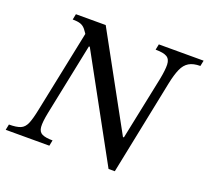

<svg xmlns="http://www.w3.org/2000/svg" viewBox="-136 -800 1034 951"><g transform="rotate(20 381.0 -324.5)"><path d="M557 8H524L222 -543L199 -561Q184 -588 172 -602.5Q160 -617 144.5 -622Q129 -627 104 -627L110 -657H267L537 -165H542L611 -498Q621 -549 620 -577Q619 -605 601 -616Q583 -627 541 -627L547 -657H783L777 -627Q740 -627 717.5 -613.5Q695 -600 682 -570.5Q669 -541 659 -493ZM209 0H-21L-15 -30Q24 -30 45 -38.5Q66 -47 77 -73Q88 -99 98 -149L191 -600L261 -529H225L147 -149Q137 -99 139 -73.5Q141 -48 159.5 -39Q178 -30 215 -30Z"/></g></svg>

Font: STIX Two Text
Style: Italic
Weight: 400
Italic angle: -12°
Designer: Ross Mills, John Hudson & Paul Hanslow, Tiro Typeworks Ltd; with prior portions MicroPress Inc. and Coen Hoffman, Elsevi
Foundry: Tiro Typeworks Ltd
Version: Version 2.13 b171